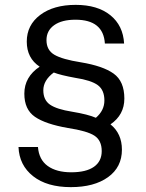

<svg xmlns="http://www.w3.org/2000/svg" viewBox="-20 -759 600 789"><path d="M271 10Q173 10 116 -35Q59 -80 56 -155H136Q140 -103 176 -77Q212 -51 273 -51Q334 -51 366 -73.5Q398 -96 398 -138Q398 -182 368 -201.5Q338 -221 259 -233Q167 -249 123.5 -279Q80 -309 80 -374Q80 -443 143 -485Q90 -520 90 -588Q90 -656 145 -697.5Q200 -739 291 -739Q381 -739 433.5 -696.5Q486 -654 490 -580H411Q405 -678 290 -678Q234 -678 202.5 -655.5Q171 -633 171 -594Q171 -553 203.5 -534Q236 -515 312 -503Q403 -488 447 -456.5Q491 -425 491 -354Q491 -287 434 -248Q481 -210 481 -144Q481 -72 424 -31Q367 10 271 10ZM374 -275Q409 -305 409 -346Q409 -389 382 -409Q355 -429 290 -439Q229 -450 201 -461Q158 -429 158 -388Q158 -348 185.5 -329Q213 -310 276 -300Q342 -289 374 -275Z"/></svg>

Font: Mona Sans
Style: Regular
Weight: 400
Designer: Deni Anggara
Foundry: GitHub
Version: Version 2.000;Glyphs 3.2.3 (3260)